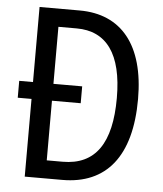

<svg xmlns="http://www.w3.org/2000/svg" viewBox="-52 -760 683 805"><g transform="rotate(5 290.0 -357.0)"><path d="M251 -714H82V-398H24V-327H82V0H240C425 0 527 -124 527 -365C527 -593 426 -714 251 -714ZM245 -638C370 -638 438 -548 438 -362C438 -172 373 -76 235 -76H168V-327H289V-398H168V-638Z"/></g></svg>

Font: Noto Sans Gujarati UI Condensed
Style: Regular
Weight: 400
Width: 3
Designer: Jelle Bosma - Monotype Design Team, Universal Thirst
Foundry: Monotype Imaging Inc.
Version: Version 2.106